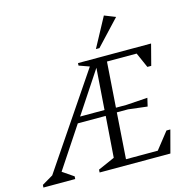

<svg xmlns="http://www.w3.org/2000/svg" viewBox="-170 -942 1037 1056"><g transform="rotate(-15 348.5 -414.0)"><path d="M-52 0 -51 -15 12 -52 367 -577 308 -598 309 -612H725L694 -493H672L634 -579H465L447 -321H508L628 -329L617 -282L509 -295H445L427 -33H608L683 -128H705L671 0H268L269 -16L364 -58L381 -292H222L67 -58L130 -15L129 0ZM244 -325H383L400 -561ZM424 -661 514 -828 577 -803 444 -661Z"/></g></svg>

Font: Ancizar Serif Light
Style: Italic
Weight: 300
Italic angle: -4°
Designer: Cesar Puertas, Viviana Monsalve, Julian Moncada, Julian Prieto, Jose Castro, Felipe Aragon, Mariel Hernandez, Sara Alarc
Version: Version 8.100